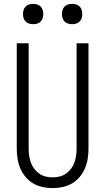

<svg xmlns="http://www.w3.org/2000/svg" viewBox="-20 -957 540 985"><path d="M250 8Q224 8 198.5 2.5Q173 -3 150.5 -16Q128 -29 111 -49.5Q94 -70 84 -93.5Q74 -117 70 -143Q66 -169 66 -195V-735H127V-195Q127 -177 129.5 -159Q132 -141 138 -124Q144 -107 155 -92Q166 -77 181 -66.5Q196 -56 214 -51.5Q232 -47 250 -47Q268 -47 286 -51.5Q304 -56 319 -66.5Q334 -77 345 -92Q356 -107 362 -124Q368 -141 370.5 -159Q373 -177 373 -195V-735H434V-195Q434 -169 430 -143Q426 -117 416 -93.5Q406 -70 389 -49.5Q372 -29 349.5 -16Q327 -3 301.5 2.5Q276 8 250 8ZM350 -833Q339 -833 329 -836Q319 -839 311.5 -846.5Q304 -854 301 -864Q298 -874 298 -885Q298 -896 301 -906Q304 -916 311.5 -923.5Q319 -931 329 -934Q339 -937 350 -937Q361 -937 371 -934Q381 -931 388.5 -923.5Q396 -916 399 -906Q402 -896 402 -885Q402 -874 399 -864Q396 -854 388.5 -846.5Q381 -839 371 -836Q361 -833 350 -833ZM150 -833Q139 -833 129 -836Q119 -839 111.5 -846.5Q104 -854 101 -864Q98 -874 98 -885Q98 -896 101 -906Q104 -916 111.5 -923.5Q119 -931 129 -934Q139 -937 150 -937Q161 -937 171 -934Q181 -931 188.5 -923.5Q196 -916 199 -906Q202 -896 202 -885Q202 -874 199 -864Q196 -854 188.5 -846.5Q181 -839 171 -836Q161 -833 150 -833Z"/></svg>

Font: Iosevka SS18 Light
Style: Regular
Weight: 300
Monospace: yes
Designer: Belleve Invis
Foundry: Belleve Invis
Version: Version 25.1.1; ttfautohint (v1.8.4)